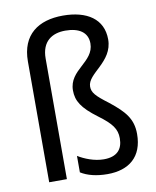

<svg xmlns="http://www.w3.org/2000/svg" viewBox="-86 -832 739 908"><g transform="rotate(-10 283.5 -377.5)"><path d="M470 -617C470 -715 394 -765 278 -765C161 -765 78 -709 78 -580V0H163V-579C163 -662 214 -693 277 -693C342 -693 384 -667 384 -613C384 -523 264 -507 264 -408C264 -358 286 -321 360 -266C422 -220 443 -192 443 -147C443 -94 415 -62 352 -62C306 -62 260 -81 229 -100V-21C261 -1 304 10 357 10C460 10 527 -43 527 -153C527 -226 492 -265 423 -320C363 -365 347 -383 347 -412C347 -475 470 -508 470 -617Z"/></g></svg>

Font: Noto Sans Lao SemiCondensed
Style: Regular
Weight: 400
Width: 4
Designer: Monotype Design Team
Foundry: Monotype Imaging Inc.
Version: Version 2.003